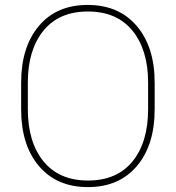

<svg xmlns="http://www.w3.org/2000/svg" viewBox="-20 -741 706 771"><path d="M574.7 -409.7Q574.7 -540.5 512 -617.7Q449.2 -694.8 333 -694.8Q216.8 -694.8 154.3 -617.7Q91.8 -540.5 91.8 -409.7V-302.2Q91.8 -170.4 154.5 -93.3Q217.3 -16.1 333.5 -16.1Q449.7 -16.1 512.2 -93Q574.7 -169.9 574.7 -302.2ZM601.1 -302.2Q601.1 -158.2 529.5 -74Q458 10.3 333 10.3Q208 10.3 136.5 -74Q64.9 -158.2 64.9 -302.2V-408.7Q64.9 -552.2 136 -636.7Q207 -721.2 332 -721.2Q457 -721.2 529.1 -636.7Q601.1 -552.2 601.1 -408.7Z"/></svg>

Font: Roboto-Thin
Style: Regular
Weight: 250
Designer: Google
Version: Version 1.100141; 2013; ttfautohint (v0.94.14-c901) -l 8 -r 